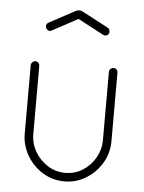

<svg xmlns="http://www.w3.org/2000/svg" viewBox="-51 -735 586 783"><g transform="rotate(5 241.5 -344.0)"><path d="M242 6Q193 6 152.5 -19Q112 -44 88 -85.5Q64 -127 64 -174V-454Q64 -461 69.5 -466.5Q75 -472 82 -472Q89 -472 94 -466.5Q99 -461 99 -454V-174Q99 -137 118 -104Q137 -71 169.5 -50Q202 -29 242 -29Q282 -29 314 -49.5Q346 -70 365 -103.5Q384 -137 384 -174V-455Q384 -462 389.5 -467Q395 -472 402 -472Q410 -472 414.5 -467Q419 -462 419 -455V-174Q419 -126 395 -85Q371 -44 330.5 -19Q290 6 242 6ZM130 -600Q123 -600 117.5 -605.5Q112 -611 112 -619Q112 -623 114.5 -627Q117 -631 121 -633L225 -689Q233 -694 242 -694Q251 -694 259 -689L363 -634Q368 -632 370 -627Q372 -622 372 -617Q372 -610 367 -605.5Q362 -601 355 -601Q353 -601 350.5 -602Q348 -603 346 -604L242 -659L138 -603Q136 -602 134 -601Q132 -600 130 -600Z"/></g></svg>

Font: Dosis ExtraLight
Style: Regular
Weight: 250
Designer: EdgarTolentino, PabloImpallari, IginoMarini
Foundry: EdgarTolentino, PabloImpallari, IginoMarini
Version: Version 3.001; ttfautohint (v1.8.2)